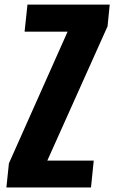

<svg xmlns="http://www.w3.org/2000/svg" viewBox="-20 -830 506 850"><path d="M8.3 0 19.5 -106.9 279.3 -689.9H88.9L101.6 -809.6H465.8L456.1 -713.4L189.5 -119.1H395L382.8 0Z"/></svg>

Font: Oswald
Style: Bold
Weight: 700
Designer: Vernon Adams
Foundry: Vernon Adams
Version: 3.0; ttfautohint (v0.94.23-7a4d-dirty) -l 8 -r 50 -G 200 -x 